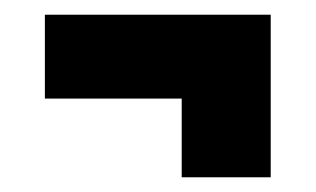

<svg xmlns="http://www.w3.org/2000/svg" viewBox="-20 -389 429 261"><path d="M41 -255V-369H348V-148H227V-255Z"/></svg>

Font: Bricolage Grotesque 12pt Condensed ExtraBold
Style: Regular
Weight: 800
Width: 3
Designer: Mathieu Triay
Foundry: Atelier Triay
Version: Version 1.001; ttfautohint (v1.8.4.7-5d5b);gftools[0.9.33.de